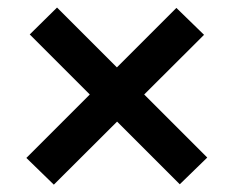

<svg xmlns="http://www.w3.org/2000/svg" viewBox="-20 -587 620 510"><path d="M457.5 -97.5 291 -264 123 -96.5 50 -167.5 218.5 -336 59 -495.5 131.5 -567 290.5 -408 448.5 -566 522 -494.5 363 -336 530.5 -168.5Z"/></svg>

Font: Lato 2
Style: Regular
Weight: 800
Designer: Lukasz Dziedzic with Adam Twardoch and Botio Nikoltchev
Foundry: tyPoland Lukasz Dziedzic
Version: Version 2.015; 2015-08-06; http://www.latofonts.com/